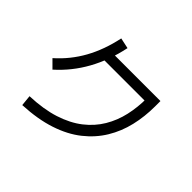

<svg xmlns="http://www.w3.org/2000/svg" viewBox="-172 -1052 1344 1344"><g transform="rotate(45 500.0 -380.0)"><path d="M180 30 172 -50Q307 -55 406 -87Q505 -119 573.5 -172.5Q642 -226 684 -296.5Q726 -367 744.5 -449Q763 -531 763 -621L786 -598H331V-674H844V-621Q844 -520 822 -426.5Q800 -333 751.5 -253Q703 -173 625.5 -111.5Q548 -50 437.5 -13.5Q327 23 180 30ZM154 -295 97 -352Q191 -435 251 -543.5Q311 -652 340 -790L419 -773Q357 -476 154 -295Z"/></g></svg>

Font: Murecho Thin
Style: Regular
Weight: 400
Version: Version 1.010